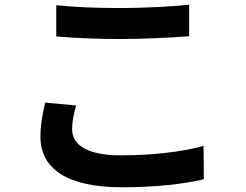

<svg xmlns="http://www.w3.org/2000/svg" viewBox="-20 -749 1040 812"><path d="M218 -727V-595C299 -588 386 -584 491 -584C586 -584 710 -590 780 -596V-729C703 -721 589 -715 490 -715C385 -715 292 -719 218 -727ZM302 -303 171 -315C163 -278 151 -229 151 -171C151 -34 266 43 495 43C635 43 755 30 842 9L841 -132C753 -107 625 -92 490 -92C346 -92 285 -138 285 -202C285 -236 292 -267 302 -303Z"/></svg>

Font: Noto Sans HK
Style: Bold
Weight: 700
Designer: Ryoko NISHIZUKA 西塚涼子 (kana, bopomofo & ideographs); Paul D. Hunt (Latin, Greek & Cyrillic); Sandoll Communications 산돌커뮤니
Foundry: Adobe
Version: Version 2.002;hotconv 1.0.116;makeotfexe 2.5.65601